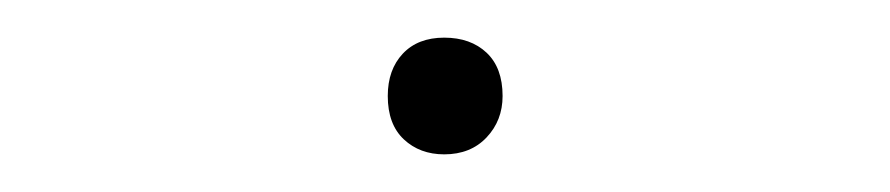

<svg xmlns="http://www.w3.org/2000/svg" viewBox="-20 -77 473 102"><path d="M216 5Q203 5 194.5 -3Q186 -11 186 -26Q186 -40 194 -48.5Q202 -57 216 -57Q230 -57 238.5 -49Q247 -41 247 -26Q247 -13 238.5 -4Q230 5 216 5Z"/></svg>

Font: Lexend Mega Thin
Style: Regular
Weight: 250
Version: Version 1.007